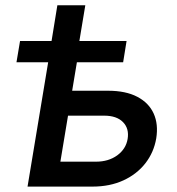

<svg xmlns="http://www.w3.org/2000/svg" viewBox="-20 -691 657 711"><path d="M41 -460.4 54.2 -539.1H448.7L436 -460.4ZM170.9 -539.1 192.4 -671.4H295.9L273.9 -539.1ZM221.7 -355H379.9Q445.8 -355 488.5 -332.5Q531.2 -310.1 549.1 -270.5Q566.9 -231 558.6 -178.7Q549.8 -127 518.6 -86.7Q487.3 -46.4 437.3 -23.2Q387.2 0 322.3 0H82L171.4 -539.1H277.8L203.6 -92.3H335.4Q381.8 -92.3 414.1 -115.7Q446.3 -139.2 452.6 -176.3Q459 -214.8 435.5 -238.8Q412.1 -262.7 365.7 -262.7H206.1Z"/></svg>

Font: Inter 18pt Medium
Style: Italic
Weight: 500
Italic angle: -9.3988°
Designer: Rasmus Andersson
Foundry: rsms
Version: Version 4.001;git-66647c0bb